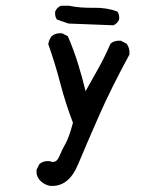

<svg xmlns="http://www.w3.org/2000/svg" viewBox="-20 -505 540 654"><path d="M149.4 127.9Q129.9 124 116.2 109.4Q102.5 94.7 104.5 73.2L114.3 53.7Q127.9 42 149.4 43.9Q170.9 53.7 181.6 28.3Q192.4 2.9 203.6 -16.6Q214.8 -36.1 228.5 -86.9Q203.1 -153.3 185.5 -220.7Q168 -288.1 144.5 -354.5Q146.5 -370.1 156.2 -381.8Q169.9 -393.6 191.4 -391.6L210.9 -381.8Q230.5 -336.9 245.1 -290Q259.8 -243.2 271.5 -194.3Q294.9 -235.4 316.9 -275.4Q338.9 -315.4 356.4 -356.4Q370.1 -368.2 391.6 -366.2L411.1 -356.4Q422.9 -340.8 420.9 -319.3Q358.4 -204.1 318.4 -113.3Q278.3 -22.5 245.6 55.7Q212.9 133.8 149.4 127.9ZM212.9 -424.8 173.8 -438.5Q166 -450.2 168 -465.8Q173.8 -479.5 187.5 -485.4H214.8Q253.9 -477.5 298.3 -478.5Q342.8 -479.5 379.9 -465.8Q387.7 -454.1 385.7 -438.5Q379.9 -424.8 366.2 -418.9Z"/></svg>

Font: JasonHandwriting2
Style: Regular
Weight: 400
Version: Version 1.05.10